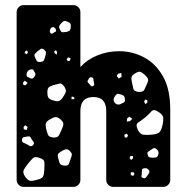

<svg xmlns="http://www.w3.org/2000/svg" viewBox="-20 -730 725 750"><path d="M72 0Q61 0 53 -8Q45 -16 45 -27V-683Q45 -694 53 -702Q61 -710 72 -710H267Q278 -710 286 -702Q294 -694 294 -683V-468Q320 -497 360 -513.5Q400 -530 446 -530Q497 -530 542.5 -506Q588 -482 616.5 -432Q645 -382 645 -303V-27Q645 -16 637 -8Q629 0 618 0H422Q411 0 403 -8Q395 -16 395 -27V-296Q395 -351 345 -351Q294 -351 294 -296V-27Q294 -16 286 -8Q278 0 267 0ZM246 -644Q237 -649 231.5 -648Q226 -647 219 -639Q212 -632 211 -627Q210 -622 215 -613Q219 -604 224 -604Q229 -604 238 -605Q246 -607 250 -609Q254 -611 256 -620Q257 -630 256 -635Q255 -640 246 -644ZM199 -612Q196 -623 188 -624Q180 -625 176 -615Q172 -606 178 -600Q182 -597 184.5 -599Q187 -601 191 -603Q195 -605 197.5 -606.5Q200 -608 199 -612ZM151 -537Q143 -542 138.5 -538.5Q134 -535 126 -529Q120 -524 116.5 -520Q113 -516 116 -508Q120 -498 123.5 -492.5Q127 -487 138 -488Q149 -489 151.5 -494.5Q154 -500 157 -511Q160 -520 159.5 -525.5Q159 -531 151 -537ZM203 -526 199 -534 191 -528 195 -521 202 -517ZM86 -533 79 -530 76 -523 85 -518 89 -526ZM256 -502 246 -506 240 -498 245 -491 253 -493ZM117 -445Q113 -452 111 -456Q109 -460 101 -459Q86 -456 84 -441Q83 -432 87 -430Q91 -428 99 -424Q104 -422 107 -423.5Q110 -425 114 -430Q121 -438 117 -445ZM544 -439Q534 -448 527 -449.5Q520 -451 509 -444Q497 -437 494.5 -430.5Q492 -424 495 -410Q499 -393 501 -383Q503 -373 521 -371Q539 -370 543.5 -379Q548 -388 555 -404Q561 -417 557.5 -423.5Q554 -430 544 -439ZM454 -445 441 -442 436 -433 444 -423 455 -430ZM338 -428Q331 -429 329 -425.5Q327 -422 323 -416Q321 -411 322.5 -409Q324 -407 328 -403Q333 -398 335 -394.5Q337 -391 343 -394Q349 -397 348 -401Q347 -405 346 -412Q345 -418 344.5 -422.5Q344 -427 338 -428ZM88 -406 77 -415 69 -406 72 -398 80 -397ZM231 -392Q221 -406 212 -403.5Q203 -401 187 -397Q174 -393 169.5 -387.5Q165 -382 165 -369Q165 -356 168.5 -349.5Q172 -343 184 -339Q198 -334 206 -334.5Q214 -335 223 -346Q233 -360 236.5 -369Q240 -378 231 -392ZM468 -343Q467 -353 462.5 -356.5Q458 -360 448 -362Q440 -365 436 -362Q432 -359 427 -351Q420 -339 428 -329Q437 -318 450 -323Q459 -327 464 -330Q469 -333 468 -343ZM268 -351 260 -353 259 -343 267 -342 272 -346ZM555 -339 547 -341 543 -333 548 -323 556 -330ZM597 -294Q580 -305 571.5 -295Q563 -285 548 -272Q532 -259 520.5 -252Q509 -245 517 -226Q526 -206 538.5 -204Q551 -202 573 -204Q593 -206 601 -212Q609 -218 614 -238Q619 -259 617.5 -271Q616 -283 597 -294ZM485 -274 477 -268 475 -255 488 -257 497 -266ZM216 -264Q204 -274 195.5 -272.5Q187 -271 174 -263Q162 -256 159.5 -249Q157 -242 160 -228Q164 -212 167.5 -203.5Q171 -195 187 -193Q204 -192 209 -199.5Q214 -207 220 -222Q227 -237 227.5 -245Q228 -253 216 -264ZM88 -234 78 -241 72 -233 73 -225 84 -222ZM480 -200 476 -208 466 -204 467 -193H476ZM103 -187Q100 -193 97.5 -195.5Q95 -198 88 -197Q79 -195 73.5 -194.5Q68 -194 66 -185Q65 -176 70 -173.5Q75 -171 84 -167Q92 -162 97 -159.5Q102 -157 109 -163Q115 -170 111.5 -174.5Q108 -179 103 -187ZM591 -148Q585 -153 581 -151.5Q577 -150 570 -145Q563 -140 558.5 -137Q554 -134 557 -126Q559 -117 564 -115.5Q569 -114 578 -114Q587 -114 591 -115.5Q595 -117 598 -125Q603 -139 591 -148ZM252 -141Q244 -148 238 -147Q232 -146 223 -141Q213 -135 208.5 -130.5Q204 -126 207 -114Q210 -100 213.5 -92Q217 -84 232 -83Q246 -82 249 -90Q252 -98 257 -112Q261 -122 260.5 -127.5Q260 -133 252 -141ZM500 -120 490 -121 486 -113 492 -105 499 -111ZM135 -113Q117 -120 109 -112.5Q101 -105 89 -90Q77 -75 72.5 -65.5Q68 -56 78 -40Q89 -24 99.5 -23.5Q110 -23 129 -29Q145 -33 148.5 -41Q152 -49 153 -66Q154 -85 153.5 -96Q153 -107 135 -113ZM561 -66Q554 -76 541 -72Q535 -71 534.5 -67Q534 -63 534 -56Q534 -48 532.5 -43Q531 -38 538 -35Q546 -32 549.5 -36Q553 -40 558 -47Q562 -53 563.5 -56.5Q565 -60 561 -66ZM502 -57H491V-46L501 -43L505 -51Z"/></svg>

Font: Rubik Moonrocks
Style: Regular
Weight: 400
Designer: Hubert and Fischer, NaN
Foundry: Hubert and Fischer, NaN
Version: Version 2.200